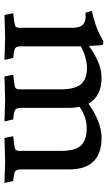

<svg xmlns="http://www.w3.org/2000/svg" viewBox="173 -664 493 880"><g transform="rotate(90 420.0 -223.5)"><path d="M53 -369 38 -368 29 -397Q99 -414 132 -431Q165 -448 169 -450Q182 -450 184 -448Q188 -444 190 -384Q270 -442 335 -442Q421 -442 455 -382Q539 -442 611 -442Q756 -442 756 -293V-71Q756 -52 765 -46Q774 -40 809 -37L818 3L720 0L612 3L604 -37Q652 -42 662 -46Q672 -50 671 -71V-259Q671 -322 646 -348Q620 -374 568 -374Q516 -374 469 -341Q474 -316 474 -293V-71Q474 -52 483 -46Q492 -40 527 -37L536 3L438 0L330 3L322 -37Q370 -42 380 -46Q390 -50 389 -71V-259Q388 -323 364 -349Q340 -375 292 -375Q244 -375 192 -347V-71Q192 -52 201 -46Q210 -40 245 -37L254 3L156 0L48 3L40 -37Q88 -42 98 -46Q108 -50 107 -71V-305Q107 -341 94 -355Q81 -369 53 -369Z"/></g></svg>

Font: Lusitana
Style: Regular
Weight: 400
Designer: Ana Paula Megda
Foundry: Ana Paula Megda
Version: Version 1.001; ttfautohint (v1.4.1)